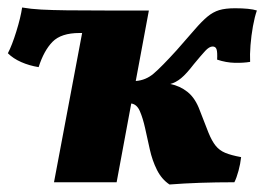

<svg xmlns="http://www.w3.org/2000/svg" viewBox="-20 -486 705 512"><path d="M124 0 199 -398H192Q143 -398 120 -374.5Q97 -351 83 -307Q58 -311 36.5 -320.5Q15 -330 1 -344Q12 -365 23.5 -402Q35 -439 39 -466Q62 -462 90 -460.5Q118 -459 158.5 -458.5Q199 -458 259 -458H377L342 -270Q369 -272 390 -290Q411 -308 451 -352Q481 -386 499.5 -407.5Q518 -429 533 -441.5Q548 -454 564.5 -459Q581 -464 607 -464Q626 -464 641 -462.5Q656 -461 665 -458Q659 -441 654.5 -416Q650 -391 648 -365.5Q646 -340 647 -321Q629 -318 606 -318.5Q583 -319 559 -327Q560 -347 557.5 -354.5Q555 -362 547 -362Q538 -362 527 -350Q516 -338 497 -315Q477 -289 463 -277.5Q449 -266 434 -262Q460 -257 480.5 -240.5Q501 -224 513 -191Q527 -154 536 -132Q545 -110 555 -97.5Q565 -85 580.5 -78.5Q596 -72 623 -67Q621 -49 616 -30.5Q611 -12 605 0Q508 0 432 6Q411 -8 398.5 -33Q386 -58 379.5 -87.5Q373 -117 367 -144Q361 -171 353 -189.5Q345 -208 330 -210L291 0Z"/></svg>

Font: Vollkorn ExtraBold
Style: Italic
Weight: 800
Italic angle: -11°
Designer: Friedrich Althausen
Foundry: Friedrich Althausen
Version: Version 5.000; ttfautohint (v1.8.3)